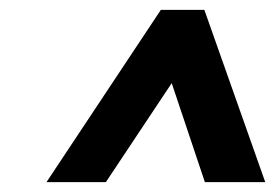

<svg xmlns="http://www.w3.org/2000/svg" viewBox="-20 -663 556 388"><path d="M305 -643H393L516 -295H394L327 -495L194 -295H74Z"/></svg>

Font: Rambla
Style: Bold Italic
Weight: 700
Italic angle: -12°
Designer: Martin Sommaruga
Foundry: Martin Sommaruga
Version: Version 1.001